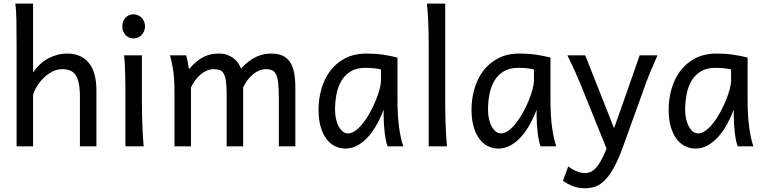

<svg xmlns="http://www.w3.org/2000/svg" viewBox="-20 -801 4190 1051"><path d="M417.5 0V-268.6Q417.5 -314.5 411.4 -344.2Q405.3 -374 393.1 -391.4Q380.9 -408.7 362.5 -415.5Q344.2 -422.4 319.8 -422.4Q293.5 -422.4 268.3 -409.9Q243.2 -397.5 222.2 -377.7Q201.2 -357.9 185.1 -333Q168.9 -308.1 161.1 -283.2V0H70.8V-551.8Q70.8 -630.9 69.8 -690.2Q68.8 -749.5 63.5 -781.2H161.1V-405.3Q197.3 -456.5 246.1 -482.2Q294.9 -507.8 346.7 -507.8Q424.8 -507.8 466.3 -456.8Q507.8 -405.8 507.8 -305.2V0Z M649.4 -656.7Q649.4 -670.4 653.8 -682.4Q658.2 -694.3 666.3 -703.4Q674.3 -712.4 685.5 -717.5Q696.8 -722.7 710.4 -722.7Q724.1 -722.7 735.8 -717.5Q747.6 -712.4 755.9 -703.4Q764.2 -694.3 769 -682.4Q773.9 -670.4 773.9 -656.7Q773.9 -643.1 769 -631.1Q764.2 -619.1 755.9 -610.1Q747.6 -601.1 735.8 -595.9Q724.1 -590.8 710.4 -590.8Q696.8 -590.8 685.5 -595.9Q674.3 -601.1 666.3 -610.1Q658.2 -619.1 653.8 -631.1Q649.4 -643.1 649.4 -656.7ZM756.8 -231.9Q756.8 -208.5 757.6 -176.5Q758.3 -144.5 759.5 -111.8Q760.7 -79.1 762.5 -49.3Q764.2 -19.5 766.6 0H666.5V-258.8Q666.5 -294.4 666.3 -329.1Q666 -363.8 665.3 -394.8Q664.6 -425.8 663.1 -452.4Q661.6 -479 659.2 -498H756.8Z M1311 0H1220.7V-278.3Q1220.7 -323.7 1217.3 -351.8Q1213.9 -379.9 1205.8 -395.8Q1197.8 -411.6 1184.1 -417Q1170.4 -422.4 1149.9 -422.4Q1131.8 -422.4 1113.8 -415Q1095.7 -407.7 1079.3 -394.3Q1063 -380.9 1049.1 -362.5Q1035.2 -344.2 1025.4 -322.3V0H935.1V-300.3Q935.1 -372.6 926.8 -422.6Q918.5 -472.7 910.6 -498H998.5Q1003.9 -482.4 1007.8 -461.2Q1011.7 -439.9 1014.2 -422.4Q1036.6 -448.2 1057.1 -464.8Q1077.6 -481.4 1097.9 -491Q1118.2 -500.5 1138.2 -504.2Q1158.2 -507.8 1179.2 -507.8Q1203.1 -507.8 1222.7 -501Q1242.2 -494.1 1257.1 -482.9Q1272 -471.7 1282.7 -456.8Q1293.5 -441.9 1299.3 -425.8Q1322.3 -450.7 1343.8 -466.6Q1365.2 -482.4 1385.7 -491.5Q1406.2 -500.5 1426 -504.2Q1445.8 -507.8 1464.8 -507.8Q1502 -507.8 1527.3 -495.8Q1552.7 -483.9 1568.1 -460.4Q1583.5 -437 1590.1 -402.3Q1596.7 -367.7 1596.7 -322.3V0H1506.3V-268.6Q1506.3 -315.9 1502.9 -345.7Q1499.5 -375.5 1491.5 -392.6Q1483.4 -409.7 1469.7 -416Q1456.1 -422.4 1435.5 -422.4Q1417.5 -422.4 1399.9 -415.3Q1382.3 -408.2 1366 -395.3Q1349.6 -382.3 1335.7 -363.8Q1321.8 -345.2 1311 -322.3Z M2065.4 -420.9Q2059.6 -422.4 2052.2 -423.8Q2044.9 -425.3 2034.9 -426.5Q2024.9 -427.7 2011.5 -428.7Q1998 -429.7 1980 -429.7Q1932.1 -429.7 1900.1 -410.4Q1868.2 -391.1 1849.1 -359.1Q1830.1 -327.1 1822 -285.6Q1814 -244.1 1814 -200.2Q1814 -171.9 1819.6 -148.2Q1825.2 -124.5 1835 -107.2Q1844.7 -89.8 1857.4 -80.3Q1870.1 -70.8 1884.8 -70.8Q1906.2 -70.8 1928 -87.4Q1949.7 -104 1969.7 -130.1Q1989.7 -156.2 2007.3 -188.7Q2024.9 -221.2 2037.8 -253.2Q2050.8 -285.2 2058.1 -313.5Q2065.4 -341.8 2065.4 -358.9ZM2102.1 0Q2096.7 -11.7 2092.5 -32.2Q2088.4 -52.7 2085.7 -75.9Q2083 -99.1 2081.5 -122.1Q2080.1 -145 2080.1 -161.1V-200.2Q2065.4 -162.1 2045.2 -124.3Q2024.9 -86.4 1998.8 -56.2Q1972.7 -25.9 1940.4 -6.8Q1908.2 12.2 1870.1 12.2Q1839.4 12.2 1812.5 -1.5Q1785.6 -15.1 1765.9 -42Q1746.1 -68.8 1734.9 -108.6Q1723.6 -148.4 1723.6 -200.2Q1723.6 -258.3 1739.3 -313.7Q1754.9 -369.1 1787.1 -412.4Q1819.3 -455.6 1869.1 -481.7Q1918.9 -507.8 1987.3 -507.8Q2034.7 -507.8 2076.7 -501.7Q2118.7 -495.6 2155.8 -485.8V-258.8Q2155.8 -166.5 2164.6 -103.8Q2173.3 -41 2187.5 0Z M2417 -231.9Q2417 -208.5 2417.7 -176.8Q2418.5 -145 2419.7 -112.3Q2420.9 -79.6 2422.6 -49.8Q2424.3 -20 2426.8 0H2326.7V-551.8Q2326.7 -623 2324.2 -680.9Q2321.8 -738.8 2316.9 -781.2H2417Z M2902.8 -420.9Q2897 -422.4 2889.6 -423.8Q2882.3 -425.3 2872.3 -426.5Q2862.3 -427.7 2848.9 -428.7Q2835.4 -429.7 2817.4 -429.7Q2769.5 -429.7 2737.5 -410.4Q2705.6 -391.1 2686.5 -359.1Q2667.5 -327.1 2659.4 -285.6Q2651.4 -244.1 2651.4 -200.2Q2651.4 -171.9 2657 -148.2Q2662.6 -124.5 2672.4 -107.2Q2682.1 -89.8 2694.8 -80.3Q2707.5 -70.8 2722.2 -70.8Q2743.7 -70.8 2765.4 -87.4Q2787.1 -104 2807.1 -130.1Q2827.1 -156.2 2844.7 -188.7Q2862.3 -221.2 2875.2 -253.2Q2888.2 -285.2 2895.5 -313.5Q2902.8 -341.8 2902.8 -358.9ZM2939.5 0Q2934.1 -11.7 2929.9 -32.2Q2925.8 -52.7 2923.1 -75.9Q2920.4 -99.1 2918.9 -122.1Q2917.5 -145 2917.5 -161.1V-200.2Q2902.8 -162.1 2882.6 -124.3Q2862.3 -86.4 2836.2 -56.2Q2810.1 -25.9 2777.8 -6.8Q2745.6 12.2 2707.5 12.2Q2676.8 12.2 2649.9 -1.5Q2623 -15.1 2603.3 -42Q2583.5 -68.8 2572.3 -108.6Q2561 -148.4 2561 -200.2Q2561 -258.3 2576.7 -313.7Q2592.3 -369.1 2624.5 -412.4Q2656.7 -455.6 2706.5 -481.7Q2756.3 -507.8 2824.7 -507.8Q2872.1 -507.8 2914.1 -501.7Q2956.1 -495.6 2993.2 -485.8V-258.8Q2993.2 -166.5 3002 -103.8Q3010.7 -41 3024.9 0Z M3391.1 0Q3365.7 70.3 3341.3 114.7Q3316.9 159.2 3291.7 184.8Q3266.6 210.4 3239.5 220Q3212.4 229.5 3181.2 229.5Q3147.5 229.5 3117.9 218.8Q3088.4 208 3061.5 188L3090.8 109.9Q3098.6 116.2 3109.1 122.8Q3119.6 129.4 3131.6 134.5Q3143.6 139.6 3156.2 143.1Q3168.9 146.5 3181.2 146.5Q3195.8 146.5 3210 141.4Q3224.1 136.2 3238.5 121.8Q3252.9 107.4 3268.1 81.3Q3283.2 55.2 3300.3 12.7L3164.1 -324.7Q3150.4 -357.9 3132.3 -399.4Q3114.3 -440.9 3085.9 -498H3183.6L3341.3 -99.1Q3350.6 -125.5 3361.6 -156.5Q3372.6 -187.5 3384.3 -220.5Q3396 -253.4 3407.7 -286.9Q3419.4 -320.3 3430.2 -351.1Q3455.6 -423.3 3481.4 -498H3579.1Q3566.4 -469.7 3556.2 -445.6Q3545.9 -421.4 3537.1 -400.1Q3528.3 -378.9 3521.2 -360.4Q3514.2 -341.8 3508.3 -324.7Z M3981.9 -420.9Q3976.1 -422.4 3968.8 -423.8Q3961.4 -425.3 3951.4 -426.5Q3941.4 -427.7 3928 -428.7Q3914.6 -429.7 3896.5 -429.7Q3848.6 -429.7 3816.7 -410.4Q3784.7 -391.1 3765.6 -359.1Q3746.6 -327.1 3738.5 -285.6Q3730.5 -244.1 3730.5 -200.2Q3730.5 -171.9 3736.1 -148.2Q3741.7 -124.5 3751.5 -107.2Q3761.2 -89.8 3773.9 -80.3Q3786.6 -70.8 3801.3 -70.8Q3822.8 -70.8 3844.5 -87.4Q3866.2 -104 3886.2 -130.1Q3906.2 -156.2 3923.8 -188.7Q3941.4 -221.2 3954.3 -253.2Q3967.3 -285.2 3974.6 -313.5Q3981.9 -341.8 3981.9 -358.9ZM4018.6 0Q4013.2 -11.7 4009 -32.2Q4004.9 -52.7 4002.2 -75.9Q3999.5 -99.1 3998 -122.1Q3996.6 -145 3996.6 -161.1V-200.2Q3981.9 -162.1 3961.7 -124.3Q3941.4 -86.4 3915.3 -56.2Q3889.2 -25.9 3856.9 -6.8Q3824.7 12.2 3786.6 12.2Q3755.9 12.2 3729 -1.5Q3702.1 -15.1 3682.4 -42Q3662.6 -68.8 3651.4 -108.6Q3640.1 -148.4 3640.1 -200.2Q3640.1 -258.3 3655.8 -313.7Q3671.4 -369.1 3703.6 -412.4Q3735.8 -455.6 3785.6 -481.7Q3835.4 -507.8 3903.8 -507.8Q3951.2 -507.8 3993.2 -501.7Q4035.2 -495.6 4072.3 -485.8V-258.8Q4072.3 -166.5 4081.1 -103.8Q4089.8 -41 4104 0Z"/></svg>

Font: Andika CyrE
Style: Regular
Weight: 400
Designer: Victor Gaultney, Annie Olsen, Julie Remington, Don Collingsworth, Eric Hays, Becca Hirsbrunner
Foundry: SIL International
Version: Version 5.000